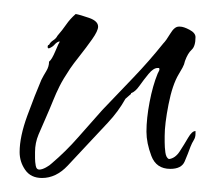

<svg xmlns="http://www.w3.org/2000/svg" viewBox="-20 -245 304 274"><path d="M40 9Q24 9 16 -2.5Q8 -14 8 -28Q8 -50 19 -80Q30 -110 39 -131Q42 -137 46 -143.5Q50 -150 50 -157Q54 -160 59 -172Q64 -184 65 -185V-186Q61 -185 58 -181.5Q55 -178 50 -176H49Q48 -177 48 -177.5Q48 -178 48 -178Q48 -181 50 -181Q52 -185 56 -187.5Q60 -190 62 -194Q69 -202 74.5 -210Q80 -218 88 -225Q94 -224 107 -219.5Q120 -215 120 -207Q120 -201 111.5 -189Q103 -177 93.5 -165Q84 -153 80 -147Q70 -132 65 -122Q60 -112 56 -102Q52 -92 45 -76Q40 -65 35 -53Q30 -41 30 -28V-19Q30 -14 31 -8.5Q32 -3 36 -3Q40 -3 45.5 -6Q51 -9 54 -12Q74 -29 91.5 -49Q109 -69 126 -88Q148 -111 170.5 -134.5Q193 -158 213 -183Q217 -187 223 -197Q229 -207 235 -207H237Q242 -207 250.5 -202.5Q259 -198 259 -192Q259 -179 253.5 -174Q248 -169 244 -158Q243 -153 240.5 -148.5Q238 -144 235 -139Q226 -124 220.5 -96Q215 -68 215 -51V-42Q215 -35 216 -27.5Q217 -20 221 -18Q230 -19 236.5 -29Q243 -39 248.5 -48.5Q254 -58 259 -58V-54Q259 -49 256.5 -45Q254 -41 252 -36Q248 -25 243.5 -14.5Q239 -4 223 -4Q203 -4 196 -22.5Q189 -41 189 -57Q189 -76 193.5 -99.5Q198 -123 205 -140Q206 -142 207 -144Q208 -146 207 -148H205Q199 -148 192 -139.5Q185 -131 179 -122.5Q173 -114 167 -112V-111L159 -104Q149 -86 134 -70Q119 -54 105 -39Q93 -26 76.5 -8.5Q60 9 40 9Z"/></svg>

Font: Qwitcher Grypen
Style: Regular
Weight: 400
Designer: Robert E. Leuschke
Foundry: Robert E. Leuschke
Version: Version 1.100; ttfautohint (v1.8.3)